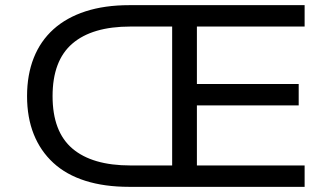

<svg xmlns="http://www.w3.org/2000/svg" viewBox="-20 -725 1286 745"><path d="M481 0Q385 0 311 -23.5Q237 -47 187 -93Q137 -139 111 -204Q85 -269 85 -352Q85 -435 111 -500.5Q137 -566 187.5 -611.5Q238 -657 312 -681Q386 -705 482 -705H1162V-622H744V-399H1139V-316H744V-83H1162V0ZM486 -83H648V-622H486Q338 -622 261 -556Q184 -490 184 -352Q184 -214 261 -148.5Q338 -83 486 -83Z"/></svg>

Font: Nunito Sans 7pt SemiExpanded
Style: Regular
Weight: 400
Width: 6
Designer: Vernon Adams
Foundry: Vernon Adams
Version: Version 3.101;gftools[0.9.27]